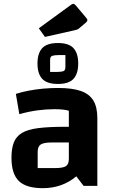

<svg xmlns="http://www.w3.org/2000/svg" viewBox="-20 -972 595 1004"><path d="M204 12Q117 12 78.5 -25.5Q40 -63 40 -147Q40 -196 52.5 -227.5Q65 -259 95 -277Q125 -295 179.5 -302Q234 -309 318 -309H370V-227H252Q209 -227 193 -216.5Q177 -206 177 -177V-93H266Q309 -93 324.5 -103Q340 -113 340 -141V-393Q314 -401 264 -401Q222 -401 176.5 -395Q131 -389 81 -375L63 -481Q94 -491 130.5 -498Q167 -505 206 -508.5Q245 -512 283 -512Q357 -512 402 -496.5Q447 -481 468 -446.5Q489 -412 489 -355V0H417L379 -50Q305 12 204 12ZM283 -533Q225 -533 200.5 -560Q176 -587 176 -640Q176 -693 200.5 -720Q225 -747 283 -747Q340 -747 364.5 -720Q389 -693 389 -640Q389 -587 364.5 -560Q340 -533 283 -533ZM242 -596H280Q299 -596 310.5 -599.5Q322 -603 322 -622V-684H287Q267 -684 254.5 -680.5Q242 -677 242 -659ZM215 -779 183 -824 353 -948Q359 -952 363 -952Q369 -952 376 -944L429 -881Q437 -872 437 -867Q437 -860 427 -852L395 -825Q390 -820 385 -818Q380 -816 371 -814Z"/></svg>

Font: Changa SemiBold
Style: Regular
Weight: 600
Designer: Eduardo Rodriguez Tunni
Foundry: Eduardo Rodriguez Tunni
Version: Version 3.002; ttfautohint (v1.8.2)